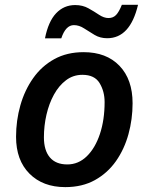

<svg xmlns="http://www.w3.org/2000/svg" viewBox="-20 -765 614 794"><path d="M250 8.8Q157.2 8.8 101.8 -46.9Q46.4 -102.5 46.4 -199.2Q46.4 -266.6 64.2 -329.3Q82 -392.1 117.2 -441.9Q152.3 -491.7 204.6 -520.5Q256.8 -549.3 325.7 -549.3Q419.9 -549.3 474.1 -492.9Q528.3 -436.5 528.3 -337.9Q528.3 -272 511.2 -210Q494.1 -147.9 459.5 -98.6Q424.8 -49.3 372.6 -20.3Q320.3 8.8 250 8.8ZM258.3 -85Q304.2 -85 338.9 -118.7Q373.5 -152.3 393.1 -210.7Q412.6 -269 412.6 -342.8Q412.6 -387.2 391.8 -421.4Q371.1 -455.6 320.8 -455.6Q282.7 -455.6 253.2 -433.3Q223.6 -411.1 203.1 -373.8Q182.6 -336.4 172.1 -290.5Q161.6 -244.6 161.6 -197.3Q161.6 -143.1 186.3 -114Q210.9 -85 258.3 -85ZM166 -606.4Q179.7 -675.8 211.9 -710Q244.1 -744.1 291 -744.1Q321.8 -744.1 345.7 -730.7Q369.6 -717.3 389.6 -703.9Q409.7 -690.4 428.7 -690.4Q447.8 -690.4 460 -703.1Q472.2 -715.8 483.9 -745.1H550.8Q518.1 -606.9 423.3 -606.9Q394 -606.9 371.1 -620.6Q348.1 -634.3 327.6 -647.7Q307.1 -661.1 285.6 -661.1Q251.5 -661.1 233.4 -606.4Z"/></svg>

Font: Open Sans SemiBold
Style: Italic
Weight: 600
Italic angle: -12°
Designer: Monotype Design Team
Foundry: Monotype Imaging Inc.
Version: Version 3.003; ttfautohint (v1.8.4)